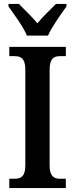

<svg xmlns="http://www.w3.org/2000/svg" viewBox="-20 -951 379 971"><path d="M116 -771H223C242 -816 289 -880 316 -918V-931H263C236 -903 195 -866 169 -833C143 -866 102 -903 76 -931H23V-918C50 -880 98 -816 116 -771ZM27 0H313V-47H284C254 -47 231 -59 231 -112V-600C231 -656 253 -667 284 -667H313V-714H27V-667H55C84 -667 108 -656 108 -601V-112C108 -58 84 -47 55 -47H27Z"/></svg>

Font: Noto Serif Condensed Semi
Style: Regular
Weight: 600
Width: 3
Designer: Monotype Design Team
Foundry: Monotype Imaging Inc.
Version: Version 1.002